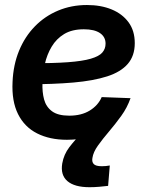

<svg xmlns="http://www.w3.org/2000/svg" viewBox="-20 -554 597 777"><path d="M251 11.7Q181.2 11.7 130.1 -14.2Q79.1 -40 53 -92.3Q26.9 -144.5 30.8 -222.7Q33.7 -291.5 57.1 -348.6Q80.6 -405.8 121.1 -447.3Q161.6 -488.8 215.3 -511.2Q269 -533.7 332 -533.7Q388.2 -533.7 431.6 -515.9Q475.1 -498 500.2 -463.9Q525.4 -429.7 525.4 -379.4Q525.4 -328.1 497.1 -295.4Q468.8 -262.7 413.6 -244.9Q358.4 -227.1 277.1 -220Q195.8 -212.9 89.4 -212.9L103.5 -297.9Q195.3 -297.9 254.6 -302.2Q314 -306.6 347.4 -316.4Q380.9 -326.2 394 -341.3Q407.2 -356.4 407.2 -377.4Q407.2 -404.8 384.5 -420.2Q361.8 -435.5 319.3 -435.5Q271.5 -435.5 239.7 -416.3Q208 -397 189 -365Q169.9 -333 161.4 -294.7Q152.8 -256.3 151.9 -218.3Q150.4 -181.6 158.4 -151.6Q166.5 -121.6 190.4 -103.8Q214.4 -85.9 260.3 -85.9Q309.6 -85.9 343.3 -106.7Q377 -127.4 391.6 -161.1L508.3 -156.7Q481 -81.1 414.6 -34.7Q348.1 11.7 251 11.7ZM342.3 203.6Q281.7 203.6 252.9 179Q224.1 154.3 231.9 107.4Q238.3 70.8 260.7 41.5Q283.2 12.2 313 -18.1L508.3 -157.2Q495.1 -118.7 470.7 -85Q446.3 -51.3 420.9 -21.5Q395.5 8.3 376.5 34.9Q357.4 61.5 354 85.4Q351.1 101.1 359.4 109.9Q367.7 118.7 392.1 118.7Q400.4 118.7 408.7 117.9Q417 117.2 424.3 115.7L417.5 198.2Q401.4 200.2 381.3 201.9Q361.3 203.6 342.3 203.6Z"/></svg>

Font: Inter 28pt SemiBold
Style: Italic
Weight: 600
Italic angle: -9.3988°
Designer: Rasmus Andersson
Foundry: rsms
Version: Version 4.001;git-66647c0bb